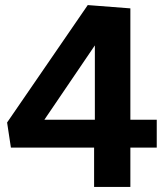

<svg xmlns="http://www.w3.org/2000/svg" viewBox="-20 -737 649 757"><path d="M494 -265H598V-155H494V0H351V-155H23L8 -254L326 -717L494 -704ZM354 -265V-558L155 -265Z"/></svg>

Font: Bitter Pro
Style: Bold
Weight: 700
Designer: Sol Matas, and Bitter project Authors
Foundry: Sol Matas
Version: Version 1.010